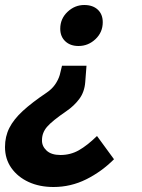

<svg xmlns="http://www.w3.org/2000/svg" viewBox="-38 -553 567 768"><path d="M203 -438Q203 -478 232 -505.5Q261 -533 299 -533Q333 -533 353 -514.5Q373 -496 373 -464Q373 -424 344 -396.5Q315 -369 276 -369Q243 -369 223 -388Q203 -407 203 -438ZM-18 35Q-18 -7 -0.5 -41.5Q17 -76 53.5 -109.5Q90 -143 148 -182Q169 -196 182 -214.5Q195 -233 201 -253L210 -290H308L303 -225Q300 -185 279 -157Q258 -129 227 -108Q170 -69 150 -45.5Q130 -22 130 7Q129 31 148 49Q167 67 204 67Q244 67 277.5 48Q311 29 350 -9L418 84Q368 134 306.5 164.5Q245 195 176 195Q120 195 76.5 175Q33 155 7.5 119Q-18 83 -18 35Z"/></svg>

Font: Radio Canada SemiBold
Style: Italic
Weight: 600
Italic angle: -12°
Designer: Charles Daoud, Etienne Aubert Bonn, Alexandre Saumier Demers, Jacques Le Bailly
Foundry: Radio-Canada
Version: Version 2.104; ttfautohint (v1.8.4.7-5d5b);gftools[0.9.28.de